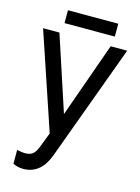

<svg xmlns="http://www.w3.org/2000/svg" viewBox="-129 -721 735 1010"><g transform="rotate(15 239.0 -215.5)"><path d="M378 -524H468L235 110Q194 218 100 218Q69 218 44 205V130Q71 136 88 136Q114 136 129 124.5Q144 113 155 85L187 2L10 -524H99L233 -116ZM386 -649V-579H112V-649Z"/></g></svg>

Font: ColatingCofangSans
Style: Regular
Weight: 400
Foundry: GNU
Version: Version 412.227;June 27, 2022;FontCreator 11.0.0.2412 32-bit